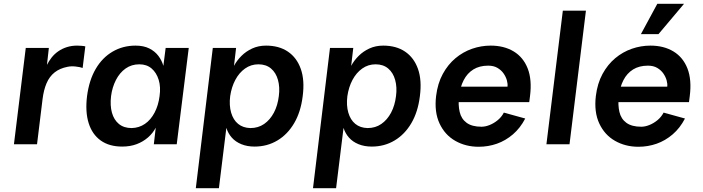

<svg xmlns="http://www.w3.org/2000/svg" viewBox="-20 -756 3682 1006"><path d="M53 0 115 -505H236L226 -416Q236 -436 250.5 -454.5Q265 -473 285 -487Q305 -501 330 -509Q355 -517 384 -517Q392 -517 406 -516Q420 -515 427 -513L413 -400Q399 -405 376 -407.5Q353 -410 334 -406Q293 -398 266 -376.5Q239 -355 224 -320Q209 -285 203 -237L174 0Z M620 12Q552 12 507.5 -20Q463 -52 444.5 -111Q426 -170 436 -252Q447 -336 481.5 -395Q516 -454 570 -485.5Q624 -517 690 -517Q733 -517 762.5 -502Q792 -487 810 -463Q828 -439 836 -411L848 -505H969L906 0H786L796 -87Q781 -58 755 -35.5Q729 -13 695.5 -0.5Q662 12 620 12ZM670 -85Q709 -86 739.5 -107Q770 -128 790 -166Q810 -204 816 -252Q823 -300 811.5 -337.5Q800 -375 774.5 -397Q749 -419 710 -419Q669 -419 638 -397Q607 -375 587.5 -337Q568 -299 562 -253Q556 -203 566.5 -165.5Q577 -128 603 -106.5Q629 -85 670 -85Z M1166 -86 1127 230H1006L1095 -505H1217L1206 -411Q1221 -439 1245 -463Q1269 -487 1301.5 -502Q1334 -517 1374 -517Q1442 -517 1488.5 -485.5Q1535 -454 1556 -395Q1577 -336 1566 -252Q1556 -170 1521.5 -111Q1487 -52 1433.5 -20Q1380 12 1314 12Q1275 12 1244.5 -0.5Q1214 -13 1194.5 -35Q1175 -57 1166 -86ZM1292 -85Q1333 -85 1364 -106.5Q1395 -128 1415 -165.5Q1435 -203 1441 -253Q1447 -299 1436.5 -337Q1426 -375 1400 -397Q1374 -419 1334 -419Q1295 -419 1264 -397Q1233 -375 1213 -337.5Q1193 -300 1186 -252Q1180 -204 1191 -166Q1202 -128 1227.5 -107Q1253 -86 1292 -85Z M1780 -86 1741 230H1620L1709 -505H1831L1820 -411Q1835 -439 1859 -463Q1883 -487 1915.5 -502Q1948 -517 1988 -517Q2056 -517 2102.5 -485.5Q2149 -454 2170 -395Q2191 -336 2180 -252Q2170 -170 2135.5 -111Q2101 -52 2047.5 -20Q1994 12 1928 12Q1889 12 1858.5 -0.5Q1828 -13 1808.5 -35Q1789 -57 1780 -86ZM1906 -85Q1947 -85 1978 -106.5Q2009 -128 2029 -165.5Q2049 -203 2055 -253Q2061 -299 2050.5 -337Q2040 -375 2014 -397Q1988 -419 1948 -419Q1909 -419 1878 -397Q1847 -375 1827 -337.5Q1807 -300 1800 -252Q1794 -204 1805 -166Q1816 -128 1841.5 -107Q1867 -86 1906 -85Z M2488 13Q2420 13 2365.5 -18Q2311 -49 2283 -109Q2255 -169 2265 -253Q2273 -319 2300 -368.5Q2327 -418 2366.5 -451Q2406 -484 2453.5 -500.5Q2501 -517 2551 -517Q2621 -517 2671.5 -486.5Q2722 -456 2745 -397Q2768 -338 2757 -252L2753 -221H2358L2368 -302H2639Q2641 -316 2636 -334.5Q2631 -353 2619 -370.5Q2607 -388 2587 -400Q2567 -412 2538 -412Q2492 -412 2460 -392Q2428 -372 2409.5 -336Q2391 -300 2385 -252Q2380 -206 2388.5 -169.5Q2397 -133 2425 -112.5Q2453 -92 2503 -92Q2523 -92 2545.5 -101Q2568 -110 2588 -126.5Q2608 -143 2620 -166L2732 -135Q2706 -85 2667.5 -52Q2629 -19 2583.5 -3Q2538 13 2488 13Z M2843 0 2929 -700H3050L2964 0Z M3325 13Q3257 13 3202.5 -18Q3148 -49 3120 -109Q3092 -169 3102 -253Q3110 -319 3137 -368.5Q3164 -418 3203.5 -451Q3243 -484 3290.5 -500.5Q3338 -517 3388 -517Q3458 -517 3508.5 -486.5Q3559 -456 3582 -397Q3605 -338 3594 -252L3590 -221H3195L3205 -302H3476Q3478 -316 3473 -334.5Q3468 -353 3456 -370.5Q3444 -388 3424 -400Q3404 -412 3375 -412Q3329 -412 3297 -392Q3265 -372 3246.5 -336Q3228 -300 3222 -252Q3217 -206 3225.5 -169.5Q3234 -133 3262 -112.5Q3290 -92 3340 -92Q3360 -92 3382.5 -101Q3405 -110 3425 -126.5Q3445 -143 3457 -166L3569 -135Q3543 -85 3504.5 -52Q3466 -19 3420.5 -3Q3375 13 3325 13ZM3430 -577H3338L3424 -736H3564Z"/></svg>

Font: Inclusive Sans SemiBold
Style: Italic
Weight: 600
Italic angle: -7°
Designer: Olivia King
Foundry: Olivia King
Version: Version 2.004